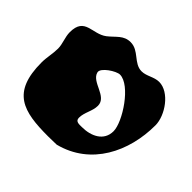

<svg xmlns="http://www.w3.org/2000/svg" viewBox="-135 -626 800 800"><g transform="rotate(45 265.0 -226.5)"><path d="M279 -112C279 -144 300 -171 300 -203C300 -258 211 -254 200 -300C194 -323 252 -360 273 -360C335 -360 421 -229 421 -174C421 -117 369 -93 316 -93C300 -93 279 -90 279 -112ZM6 -165C6 12 96 34 243 34C251 34 286 33 293 33C454 -8 527 -160 527 -315C527 -373 471 -454 410 -454C380 -454 356 -433 327 -433C280 -433 259 -487 209 -487C168 -487 152 -458 120 -433C72 -396 0 -427 0 -337C0 -308 14 -282 14 -254C14 -224 6 -195 6 -165Z"/></g></svg>

Font: Charger
Style: Overspray
Weight: 400
Designer: Jasper
Foundry: Cannot Into Space Fonts
Version: Version 0.980